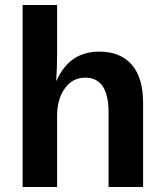

<svg xmlns="http://www.w3.org/2000/svg" viewBox="-20 -744 650 764"><path d="M204.8 -422.9Q232.5 -483.1 274.7 -510.8Q316.9 -538.6 374.7 -538.6Q459 -538.6 504.2 -486.7Q549.4 -434.9 549.4 -334.9V0H412V-296.4Q412 -436.1 318.1 -434.9Q268.7 -434.9 238 -392.2Q207.2 -349.4 207.2 -283.1V0H69.9V-724.1H207.2V-526.5Q207.2 -473.5 203.6 -422.9Z"/></svg>

Font: Ramabhadra
Style: Regular
Weight: 400
Designer: Purushoth Kumar Guthula
Foundry: Andhrapradesh Society for Knowledge Networks
Version: Version 1.0.5; ttfautohint (vUNKNOWN) -l 7 -r 28 -G 50 -x 13